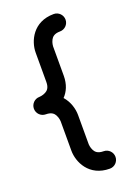

<svg xmlns="http://www.w3.org/2000/svg" viewBox="-138 -777 603 837"><g transform="rotate(-20 163.0 -358.5)"><path d="M222.3 0.1C244.6 0.1 262.6 -18 262.6 -40.3C262.6 -62.6 244.5 -80.7 222.2 -80.7C194.8 -80.7 185 -92.2 179.6 -102.2C172.1 -115.9 171.6 -131.2 171.6 -131.2V-267.6C171.6 -295.8 161.6 -331.4 137.6 -358.4C157.7 -379.2 171.6 -408.9 171.6 -449.5V-585.5C171.6 -585.6 172.1 -601.1 179.6 -614.9C185.1 -624.9 194.8 -636.4 222.2 -636.4C244.5 -636.4 262.6 -654.5 262.6 -676.8C262.6 -699.1 244.5 -717.2 222.2 -717.2C125.9 -717.2 90.9 -638.7 90.9 -585.9V-449.6C90.9 -422.2 79.4 -412.4 69.4 -407C55.6 -399.4 40.1 -399 40.4 -399C18.1 -399 0 -380.8 0 -358.5C0 -336.2 18.1 -318.1 40.4 -318.1C67.8 -318.1 77.6 -306.6 83 -296.6C90.5 -282.9 91 -267.6 91 -267.6V-131.2C91 -78.4 125.9 0.1 222.3 0.1Z"/></g></svg>

Font: Cactron
Style: Regular
Weight: 400
Version: Version 1.0